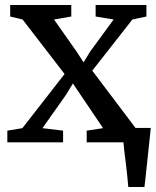

<svg xmlns="http://www.w3.org/2000/svg" viewBox="-20 -573 630 773"><path d="M496.5 180Q495 159.5 492.5 136Q490 112.5 487 88Q484 63.5 481.2 40.8Q478.5 18 477 0L432 -58H587Q585 -38 582.5 -14Q580 10 577.2 35.8Q574.5 61.5 571.8 87.2Q569 113 566.5 136.8Q564 160.5 561.5 180ZM70 -57 240 -275 71 -494.5 21 -506.5V-553H267V-506.5L197.5 -494.5L287.5 -366.5L316.5 -322L343 -365.5L437.5 -494.5L365 -506.5V-553H569.5V-506.5L513 -494.5L351.5 -288.5L527 -56L580.5 -47V0H329V-47L395 -57L304.5 -191L273.5 -237L246.5 -192.5L151 -57L234 -47V0H9.5V-47Z"/></svg>

Font: Merriweather 24pt
Style: Regular
Weight: 400
Designer: Eben Sorkin
Foundry: Eben Sorkin
Version: Version 2.100